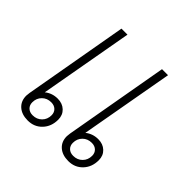

<svg xmlns="http://www.w3.org/2000/svg" viewBox="-156 -712 857 857"><g transform="rotate(45 273.0 -283.0)"><path d="M228 -89Q228 -46 201.5 -18Q175 10 134 10Q96 10 73.5 -10Q51 -30 51 -64Q51 -69 53 -83L140 -576H178L99 -133Q125 -154 160 -154Q190 -154 209 -136Q228 -118 228 -89ZM193 -82Q193 -100 181.5 -111Q170 -122 151 -122Q125 -122 108 -105Q91 -88 91 -62Q91 -44 102.5 -33Q114 -22 133 -22Q159 -22 176 -39Q193 -56 193 -82ZM484 -89Q484 -46 457.5 -18Q431 10 390 10Q352 10 329.5 -10Q307 -30 307 -64Q307 -69 309 -83L396 -576H434L355 -133Q381 -154 416 -154Q446 -154 465 -136Q484 -118 484 -89ZM449 -82Q449 -100 437.5 -111Q426 -122 407 -122Q381 -122 364 -105Q347 -88 347 -62Q347 -44 358.5 -33Q370 -22 389 -22Q415 -22 432 -39Q449 -56 449 -82Z"/></g></svg>

Font: Sarabun Thin
Style: Italic
Weight: 250
Italic angle: -10°
Designer: Suppakit Chalermlarp | Katatrad Co.,Ltd.
Foundry: Cadson Demak Co.,Ltd.
Version: Version 1.000; ttfautohint (v1.6)